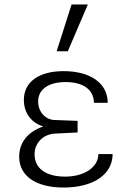

<svg xmlns="http://www.w3.org/2000/svg" viewBox="-20 -830 591 861"><path d="M66 -127C66 -41 141 11 265 11C399 11 485 -48 485 -139H421C421 -80 358 -38 272 -38C187 -38 135 -74 135 -138C135 -189 174 -229 228 -231L328 -236V-288L223 -292C182 -294 151 -330 151 -375C151 -429 197 -462 274 -462C353 -462 401 -428 401 -369H463C463 -455 388 -511 265 -511C154 -511 87 -462 87 -382C87 -323 121 -279 174 -263C102 -238 66 -189 66 -127ZM374 -810H301L234 -600H284Z"/></svg>

Font: Perun Light
Style: Regular
Weight: 300
Foundry: Copyright (c) Stefan Peev, Context Ltd, 2016
Version: Version 1.089